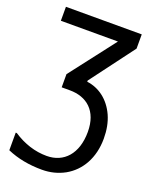

<svg xmlns="http://www.w3.org/2000/svg" viewBox="-169 -816 872 1111"><g transform="rotate(20 266.5 -260.0)"><path d="M505.9 -85C505.9 -137.2 497.1 -183.6 479 -224.1C442.9 -304.2 377.9 -352.5 303.2 -361.8V-369.1L505.9 -639.6V-727.1H39.1V-641.1H390.6L175.3 -361.8V-280.8H225.6C329.6 -280.8 405.8 -219.7 405.8 -89.8C405.8 45.4 334 122.1 229 122.1C157.2 122.1 87.9 100.1 22 56.6H15.1V165C79.1 192.9 150.9 206.5 230.5 206.5C280.8 206.5 327.1 194.8 369.1 171.9C453.1 125 505.9 34.2 505.9 -85Z"/></g></svg>

Font: SG Kara
Style: Regular
Weight: 400
Designer: Damoon Khanjanzadeh
Version: Version 1.000